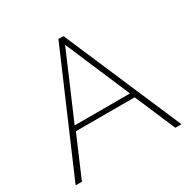

<svg xmlns="http://www.w3.org/2000/svg" viewBox="-160 -859 994 1007"><g transform="rotate(-30 337.5 -355.0)"><path d="M321.8 -710H352.1L657.2 0H620.1L515.1 -245.1H159.2L54.2 0H16.1ZM503.9 -274.9 336.9 -666 168.9 -274.9Z"/></g></svg>

Font: Rawline ExtraLight
Style: Regular
Weight: 275
Designer: Matt McInerney, Pablo Impallari, Rodrigo Fuenzalida
Foundry: Matt McInerney, Pablo Impallari, Rodrigo Fuenzalida
Version: Version 4.020;PS 004.020;hotconv 1.0.88;makeotf.lib2.5.64775